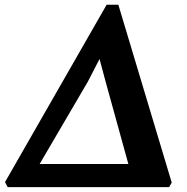

<svg xmlns="http://www.w3.org/2000/svg" viewBox="-40 -766 766 786"><path d="M-8.5 0 -19.5 -20.5 396.5 -746.5H444.5L663 -18.5L652.5 0ZM367.5 -524.5 319.5 -431.5 98.5 -54 60 -94.5H533L497.5 -51L392 -433Z"/></svg>

Font: Merriweather ExtraBold
Style: Italic
Weight: 800
Italic angle: -7.8°
Version: Version 2.101